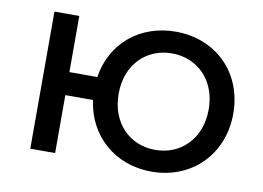

<svg xmlns="http://www.w3.org/2000/svg" viewBox="-63 -630 1003 731"><g transform="rotate(10 438.0 -264.5)"><path d="M562 -535C423 -535 317 -446 297 -313H189V-530H93V0H189V-224H296C314 -88 421 6 562 6C717 6 831 -107 831 -265C831 -424 717 -535 562 -535ZM562 -78C463 -78 388 -151 388 -265C388 -378 463 -451 562 -451C660 -451 736 -378 736 -265C736 -151 660 -78 562 -78Z"/></g></svg>

Font: AWKNG-Font Medium
Style: Regular
Weight: 500
Designer: Awakening Church
Foundry: Awakening Church
Version: Version 1.700;PS 001.700;hotconv 1.0.88;makeotf.lib2.5.64775